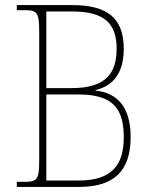

<svg xmlns="http://www.w3.org/2000/svg" viewBox="-20 -734 608 754"><path d="M46 0H291C426 0 493 -61 493 -196C493 -314 440 -370 355 -378V-380C412 -394 466 -434 466 -542C466 -662 403 -714 264 -714H46V-694H78C128 -694 134 -683 134 -606V-109C134 -31 128 -20 78 -20H46ZM262 -388H162V-689H263C391 -689 438 -641 438 -543C438 -448 397 -388 262 -388ZM288 -25H162V-363H289C424 -363 466 -307 466 -195C466 -84 418 -25 288 -25Z"/></svg>

Font: Noto Serif Sinhala SemiCondensed Thin
Style: Regular
Weight: 100
Width: 4
Designer: Jelle Bosma - Monotype Design Team
Foundry: Monotype Imaging Inc.
Version: Version 2.007